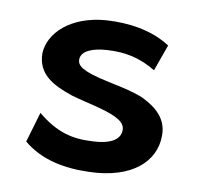

<svg xmlns="http://www.w3.org/2000/svg" viewBox="-63 -561 658 638"><g transform="rotate(10 266.0 -241.5)"><path d="M54 -51C115 0 194 15 278 12C422 8 495 -62 495 -148C496 -205 457 -238 410 -261C351 -287 264 -293 211 -316C193 -324 180 -333 180 -350C180 -379 217 -394 265 -397C326 -401 376 -391 431 -358L463 -447C401 -488 320 -499 246 -494C126 -485 59 -417 56 -350C56 -278 112 -250 177 -228C228 -213 289 -203 329 -184C347 -175 363 -164 363 -144C363 -109 325 -92 271 -90C203 -86 149 -99 84 -153Z"/></g></svg>

Font: Bluebird
Style: Ext
Weight: 400
Designer: Jasper
Foundry: Cannot Into Space Fonts
Version: Version 0.98